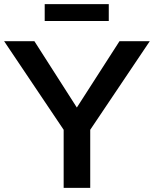

<svg xmlns="http://www.w3.org/2000/svg" viewBox="-59 -912 747 932"><path d="M668 -712 379 -282V0H250V-282L-39 -712H108L314 -390L521 -712ZM158 -810V-892H469V-810Z"/></svg>

Font: Muli-Bold
Style: Bold
Weight: 700
Version: Version 2.000